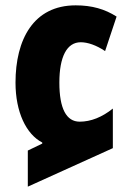

<svg xmlns="http://www.w3.org/2000/svg" viewBox="-20 -583 465 718"><path d="M84 115 402 -29V-177C362 -145 320 -128 278 -128C228 -128 202 -177 202 -274C202 -371 230 -425 282 -425C308 -425 340 -414 373 -392L416 -521C372 -549 324 -563 263 -563C105 -563 38 -435 38 -274C38 -164 78 -81 138 -50V-46L84 -20Z"/></svg>

Font: Noto Sans Georgian ExtraCondensed Black
Style: Regular
Weight: 900
Width: 2
Designer: Monotype Design Team, Akaki Razmadze
Foundry: Google LLC
Version: Version 2.005